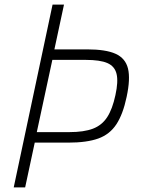

<svg xmlns="http://www.w3.org/2000/svg" viewBox="-20 -820 640 840"><path d="M40 0 210 -800H260L218 -604H361Q443 -604 486 -584.5Q529 -565 540 -520Q551 -475 534 -396Q518 -320 489 -276Q460 -232 410 -214Q360 -196 278 -196H132L90 0ZM209 -558 141 -242H284Q347 -242 386.5 -257Q426 -272 449 -307.5Q472 -343 485 -404Q498 -463 490 -496.5Q482 -530 450 -544Q418 -558 355 -558Z"/></svg>

Font: Victor Mono Thin Thin
Style: Italic
Weight: 250
Italic angle: -12°
Monospace: yes
Version: Version 1.561;gftools[0.9.30]